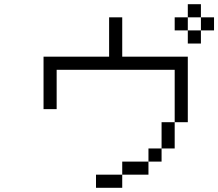

<svg xmlns="http://www.w3.org/2000/svg" viewBox="-20 -895 1040 915"><path d="M1000 -750V-812.5H937.5V-750H875V-687.5H937.5V-750ZM562.5 -62.5H437.5V0H562.5ZM562.5 -62.5H687.5V-125H562.5ZM687.5 -125H750V-187.5H687.5ZM750 -187.5H812.5Q812.5 -187.5 812.5 -312.5H750Q750 -312.5 750 -187.5ZM812.5 -312.5H875V-625H562.5V-812.5H500V-625H187.5Q187.5 -625 187.5 -375H250V-562.5H812.5Q812.5 -562.5 812.5 -312.5ZM875 -750V-812.5H812.5V-750ZM875 -812.5H937.5V-875H875Z"/></svg>

Font: BFUnifontExMono
Style: Regular
Weight: 500
Version: Version 15.0.06